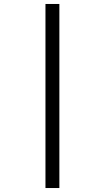

<svg xmlns="http://www.w3.org/2000/svg" viewBox="-20 -812 527 967"><path d="M209 -792V135H279V-792Z"/></svg>

Font: Noto Sans Bengali UI SemiCondensed
Style: Regular
Weight: 400
Width: 4
Designer: Jelle Bosma - Monotype Design Team
Foundry: Monotype Imaging Inc.
Version: Version 2.003